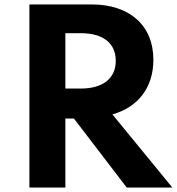

<svg xmlns="http://www.w3.org/2000/svg" viewBox="-20 -845 796 865"><path d="M274.5 0V-311H313L551 0H756.5L486.5 -329.5C602.5 -362.5 671 -451 671 -575.5C671 -732 562 -825 393.5 -825H112.5V0ZM274.5 -695.5H343.5C444 -695.5 501.5 -651 501.5 -571C501.5 -491.5 443.5 -446 343.5 -446H274.5Z"/></svg>

Font: Spartan
Style: Bold
Weight: 700
Designer: Matt Bailey, Mirko Velimirovic
Foundry: Matt Bailey
Version: Version 1.003